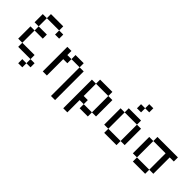

<svg xmlns="http://www.w3.org/2000/svg" viewBox="84 -1825 3014 3014"><g transform="rotate(45 1591.0 -318.0)"><path d="M454.5 -727.3H181.8V-636.4H454.5ZM454.5 -636.4V-545.5H545.5V-636.4ZM90.9 -636.4V-454.5H181.8V-636.4ZM90.9 -363.6V-90.9H181.8V-363.6ZM181.8 -90.9V0H454.5V-90.9ZM454.5 0V90.9H545.5V0ZM181.8 -454.5V-363.6H363.6V-454.5ZM363.6 90.9V181.8H454.5V90.9Z M727.3 -545.5V0H818.2V-363.6H909.1V-454.5H818.2V-545.5ZM909.1 -545.5V-454.5H1090.9V-545.5ZM1090.9 -454.5V181.8H1181.8V-454.5Z M1363.6 -454.5V181.8H1454.5V-90.9H1545.5V-181.8H1454.5V-454.5ZM1454.5 -545.5V-454.5H1727.3V-545.5ZM1727.3 -454.5V-90.9H1818.2V-454.5ZM1545.5 -90.9V0H1727.3V-90.9Z M2090.9 -545.5V-454.5H2363.6V-545.5ZM2090.9 -90.9V-454.5H2000V-90.9ZM2090.9 -90.9V0H2363.6V-90.9ZM2363.6 -454.5V-90.9H2454.5V-454.5ZM2272.7 -818.2V-727.3H2363.6V-818.2ZM2181.8 -727.3V-636.4H2272.7V-727.3Z M2727.3 -545.5V-454.5H3000V-90.9H3090.9V-454.5H3181.8V-545.5ZM2636.4 -454.5V-90.9H2727.3V-454.5ZM2727.3 -90.9V0H3000V-90.9Z"/></g></svg>

Font: Departure Mono
Style: Regular
Weight: 400
Monospace: yes
Designer: Helena Zhang
Version: Version 1.500;Glyphs 3.3.1 (3343)